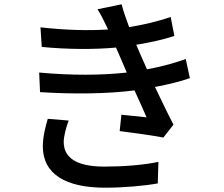

<svg xmlns="http://www.w3.org/2000/svg" viewBox="-20 -825 1040 892"><path d="M202 -273C191 -237 179 -188 179 -145C179 -15 287 47 468 47C556 47 655 38 713 27L716 -73C646 -58 551 -51 465 -51C329 -51 276 -96 276 -166C276 -191 287 -234 299 -265ZM843 -551C799 -535 740 -517 663 -503C650 -532 639 -557 631 -575L613 -617C679 -628 739 -641 790 -658L773 -746C714 -726 648 -710 580 -699C566 -737 553 -773 545 -805L433 -782C448 -758 458 -739 474 -705L482 -688C389 -682 284 -685 168 -698L174 -607C296 -595 420 -595 519 -604C526 -587 534 -569 542 -551L569 -488C453 -475 312 -474 162 -488L166 -397C319 -387 480 -389 605 -405C625 -362 644 -318 661 -280C632 -283 589 -287 544 -292L536 -216C600 -208 687 -196 739 -186L786 -246C758 -299 728 -363 700 -421C764 -433 820 -447 862 -462Z"/></svg>

Font: Genne Gothic Medium
Style: Regular
Weight: 500
Designer: Ryoko NISHIZUKA (kana & ideographs); Paul D. Hunt (Latin, Greek & Cyrillic); Wenlong ZHANG (bopomofo); Sandoll Communica
Foundry: Adobe Systems Incorporated
Version: Version 1.004;PS 1.004;hotconv 16.6.51;makeotf.lib2.5.65220